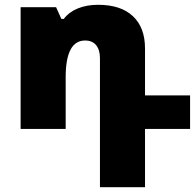

<svg xmlns="http://www.w3.org/2000/svg" viewBox="-20 -538 817 801"><path d="M397 -295Q397 -330 381 -349.5Q365 -369 335 -369Q254 -369 254 -216V0H66V-508H214L236 -459H246Q268 -488 305 -503Q342 -518 389 -518Q484 -518 534.5 -470.5Q585 -423 585 -336V-140H773V0H585V243H397Z"/></svg>

Font: Noto Sans Armenian Black
Style: Regular
Weight: 900
Designer: Monotype Design team
Foundry: Monotype Imaging Inc.
Version: Version 1.000